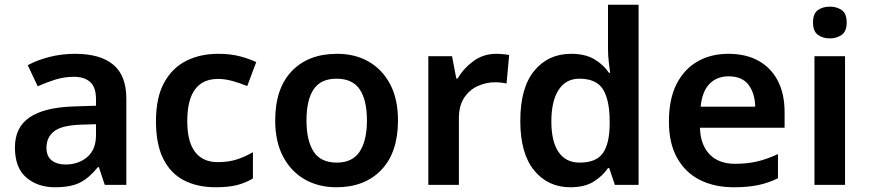

<svg xmlns="http://www.w3.org/2000/svg" viewBox="-20 -780 3665 810"><path d="M297 -553Q403 -553 458 -507Q513 -461 513 -364V0H422L397 -75H393Q358 -31 319 -10.5Q280 10 212 10Q139 10 91 -31Q43 -72 43 -158Q43 -243 105 -285Q167 -327 292 -331L385 -334V-361Q385 -412 360.5 -434Q336 -456 292 -456Q251 -456 213 -444Q175 -432 139 -416L97 -505Q138 -527 189.5 -540Q241 -553 297 -553ZM320 -254Q239 -251 207.5 -225.5Q176 -200 176 -157Q176 -120 198.5 -103Q221 -86 256 -86Q311 -86 348 -117.5Q385 -149 385 -210V-256Z M890 10Q812 10 755.5 -19.5Q699 -49 668.5 -110.5Q638 -172 638 -268Q638 -368 672 -430.5Q706 -493 765 -523Q824 -553 901 -553Q952 -553 992 -542.5Q1032 -532 1061 -518L1023 -417Q991 -430 960 -438.5Q929 -447 900 -447Q770 -447 770 -269Q770 -182 803 -139Q836 -96 898 -96Q944 -96 979.5 -107.5Q1015 -119 1047 -138V-27Q1015 -8 979 1Q943 10 890 10Z M1659 -272Q1659 -137 1589 -63.5Q1519 10 1399 10Q1324 10 1266 -23Q1208 -56 1174.5 -119Q1141 -182 1141 -272Q1141 -407 1211 -480Q1281 -553 1402 -553Q1478 -553 1535.5 -520Q1593 -487 1626 -424.5Q1659 -362 1659 -272ZM1273 -272Q1273 -187 1303 -140.5Q1333 -94 1401 -94Q1467 -94 1497.5 -140.5Q1528 -187 1528 -272Q1528 -358 1497.5 -403Q1467 -448 1400 -448Q1333 -448 1303 -403Q1273 -358 1273 -272Z M2074 -553Q2086 -553 2102 -551.5Q2118 -550 2128 -548L2117 -428Q2108 -430 2094 -431.5Q2080 -433 2069 -433Q2030 -433 1994.5 -416.5Q1959 -400 1937.5 -366.5Q1916 -333 1916 -281V0H1787V-543H1887L1905 -449H1911Q1935 -491 1977 -522Q2019 -553 2074 -553Z M2386 10Q2292 10 2233.5 -61Q2175 -132 2175 -270Q2175 -410 2234 -481.5Q2293 -553 2389 -553Q2449 -553 2487.5 -530Q2526 -507 2549 -473H2554Q2552 -488 2548.5 -517Q2545 -546 2545 -572V-760H2674V0H2574L2550 -71H2545Q2522 -37 2484 -13.5Q2446 10 2386 10ZM2425 -94Q2495 -94 2523 -133.5Q2551 -173 2552 -253V-269Q2552 -356 2524.5 -402Q2497 -448 2424 -448Q2367 -448 2336.5 -400.5Q2306 -353 2306 -268Q2306 -183 2336.5 -138.5Q2367 -94 2425 -94Z M3053 -553Q3127 -553 3180 -523.5Q3233 -494 3261.5 -439Q3290 -384 3290 -307V-241H2933Q2935 -169 2973.5 -129Q3012 -89 3081 -89Q3133 -89 3175 -99Q3217 -109 3262 -130V-28Q3221 -8 3178 1Q3135 10 3075 10Q2995 10 2933.5 -20.5Q2872 -51 2837 -113Q2802 -175 2802 -267Q2802 -361 2833.5 -424Q2865 -487 2921.5 -520Q2978 -553 3053 -553ZM3054 -458Q3004 -458 2973 -426Q2942 -394 2936 -330H3166Q3165 -386 3138 -422Q3111 -458 3054 -458Z M3545 -543V0H3416V-543ZM3481 -752Q3510 -752 3531 -737.5Q3552 -723 3552 -685Q3552 -648 3531 -633Q3510 -618 3481 -618Q3451 -618 3430.5 -633Q3410 -648 3410 -685Q3410 -723 3430.5 -737.5Q3451 -752 3481 -752Z"/></svg>

Font: Noto Sans Adlam Unjoined SemiBold
Style: Regular
Weight: 600
Version: Version 3.001